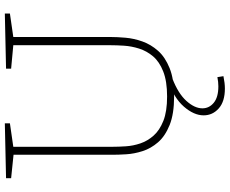

<svg xmlns="http://www.w3.org/2000/svg" viewBox="-98 -635 950 794"><g transform="rotate(-90 377.0 -238.0)"><path d="M490 -688 718 -693V-672L621 -658V-256Q621 -229 618 -194Q615 -159 602.5 -124Q590 -89 564 -59.5Q538 -30 492 -11.5Q446 7 375 7Q303 7 257 -11.5Q211 -30 185.5 -59.5Q160 -89 149 -123.5Q138 -158 136 -190.5Q134 -223 134 -247V-657L37 -667V-688L264 -693V-672L167 -658V-247Q167 -222 169 -192Q171 -162 181 -132.5Q191 -103 213 -78Q235 -53 274 -37.5Q313 -22 375 -22Q438 -22 478.5 -38Q519 -54 541 -80Q563 -106 573 -137.5Q583 -169 585 -200Q587 -231 587 -256V-658L490 -667ZM408 217Q354 217 325.5 191.5Q297 166 297 129Q297 89 333 47.5Q369 6 441 -19L449 0Q387 24 356.5 58Q326 92 326 124Q326 152 349 171Q372 190 417 190Q435 190 455 186L459 211Q430 217 408 217Z"/></g></svg>

Font: Bitter ExtraLight
Style: Regular
Weight: 200
Designer: Sol Matas, and Bitter project Authors
Foundry: Sol Matas
Version: Version 2.001